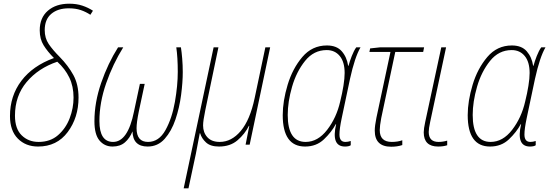

<svg xmlns="http://www.w3.org/2000/svg" viewBox="-20 -783 2973 1039"><path d="M186 10Q288 10 346.5 -68.5Q405 -147 405 -255Q405 -326 377 -377Q349 -428 303 -475Q265 -513 243.5 -545Q222 -577 222 -620Q222 -678 257.5 -708Q293 -738 352 -738Q389 -738 417 -728.5Q445 -719 469 -703L483 -725Q457 -742 425.5 -752.5Q394 -763 355 -763Q283 -763 239 -725Q195 -687 195 -619Q195 -572 216 -538Q237 -504 272 -469Q157 -427 95.5 -345.5Q34 -264 34 -155Q34 -76 76.5 -33Q119 10 186 10ZM189 -15Q134 -15 97.5 -50.5Q61 -86 61 -157Q61 -264 124 -339Q187 -414 290 -449Q332 -411 355 -363.5Q378 -316 378 -255Q378 -198 357 -143Q336 -88 294 -51.5Q252 -15 189 -15Z M589 10Q630 10 656 -12.5Q682 -35 697 -72Q699 10 779 10Q834 10 871 -31.5Q908 -73 929.5 -136.5Q951 -200 960 -269Q969 -338 969 -393Q969 -430 966 -466Q963 -502 959 -527H934Q942 -471 942 -394Q942 -320 926.5 -231.5Q911 -143 875.5 -79Q840 -15 781 -15Q719 -15 719 -89Q719 -120 731 -179L763 -329H737L705 -179Q672 -15 592 -15Q518 -15 518 -128Q518 -228 554.5 -332.5Q591 -437 647 -527H619Q564 -440 527.5 -334.5Q491 -229 491 -127Q491 -55 518.5 -22.5Q546 10 589 10Z M974 236H1000L1040 49Q1053 -16 1061 -62H1063Q1071 -34 1095 -12Q1119 10 1165 10Q1226 10 1265.5 -24Q1305 -58 1327 -102H1329L1309 0H1331L1442 -527H1416L1358 -252Q1333 -134 1283 -74.5Q1233 -15 1169 -15Q1125 -15 1102 -40.5Q1079 -66 1079 -104Q1079 -130 1091 -187L1162 -527H1136Z M1631 10Q1692 10 1733 -29Q1774 -68 1797 -111H1799Q1771 10 1847 10Q1868 10 1878 3V-20Q1863 -15 1849 -15Q1817 -15 1817 -55Q1817 -86 1829 -143L1874 -356Q1900 -474 1931 -527H1908Q1895 -509 1883.5 -479.5Q1872 -450 1866 -427H1864Q1857 -474 1829.5 -505.5Q1802 -537 1749 -537Q1669 -537 1616 -474.5Q1563 -412 1536.5 -324Q1510 -236 1510 -160Q1510 10 1631 10ZM1634 -15Q1537 -15 1537 -161Q1537 -232 1560.5 -313.5Q1584 -395 1631 -453.5Q1678 -512 1748 -512Q1792 -512 1818.5 -480Q1845 -448 1845 -388Q1845 -359 1838.5 -318.5Q1832 -278 1821 -234Q1801 -146 1750.5 -80.5Q1700 -15 1634 -15Z M2097 11Q2130 11 2157 2V-24Q2132 -15 2100 -15Q2035 -15 2035 -79Q2035 -101 2043 -144L2119 -502H2270L2275 -527H2038L1983 -521L1979 -502H2093L2017 -146Q2008 -102 2008 -76Q2008 11 2097 11Z M2351 10Q2379 10 2400 3V-22Q2377 -15 2353 -15Q2300 -15 2300 -69Q2300 -87 2308 -124L2394 -527H2368L2281 -123Q2273 -86 2273 -67Q2273 10 2351 10Z M2632 10Q2693 10 2734 -29Q2775 -68 2798 -111H2800Q2772 10 2848 10Q2869 10 2879 3V-20Q2864 -15 2850 -15Q2818 -15 2818 -55Q2818 -86 2830 -143L2875 -356Q2901 -474 2932 -527H2909Q2896 -509 2884.5 -479.5Q2873 -450 2867 -427H2865Q2858 -474 2830.5 -505.5Q2803 -537 2750 -537Q2670 -537 2617 -474.5Q2564 -412 2537.5 -324Q2511 -236 2511 -160Q2511 10 2632 10ZM2635 -15Q2538 -15 2538 -161Q2538 -232 2561.5 -313.5Q2585 -395 2632 -453.5Q2679 -512 2749 -512Q2793 -512 2819.5 -480Q2846 -448 2846 -388Q2846 -359 2839.5 -318.5Q2833 -278 2822 -234Q2802 -146 2751.5 -80.5Q2701 -15 2635 -15Z"/></svg>

Font: Noto Sans UI SemiCondensed Thin
Style: Italic
Weight: 250
Width: 4
Italic angle: -12°
Designer: Monotype Design Team
Foundry: Monotype Imaging Inc.
Version: Version 1.901